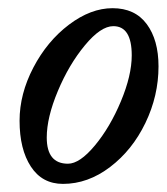

<svg xmlns="http://www.w3.org/2000/svg" viewBox="-20 -436 407 469"><path d="M133.8 13.2Q83 13.2 55.4 -29.1Q27.8 -71.3 27.8 -141.1Q27.8 -206.5 61.5 -271Q95.2 -335.4 148.4 -375.7Q201.7 -416 254.9 -416Q309.6 -416 338.4 -377.2Q367.2 -338.4 367.2 -273.9Q367.2 -202.1 335.2 -135.7Q303.2 -69.3 249 -28.1Q194.8 13.2 133.8 13.2ZM146 -36.1Q174.8 -36.1 211.9 -80.8Q249 -125.5 275.4 -188.7Q301.8 -252 301.8 -300.8Q301.8 -372.1 256.8 -372.1Q226.1 -372.1 187.3 -325.2Q148.4 -278.3 121.3 -213.6Q94.2 -148.9 94.2 -100.1Q94.2 -36.1 146 -36.1Z"/></svg>

Font: Junicode SmCond Medium
Style: Italic
Weight: 500
Width: 4
Italic angle: -11°
Designer: Peter S. Baker
Version: Version 2.206